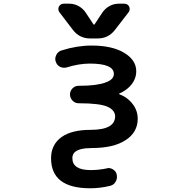

<svg xmlns="http://www.w3.org/2000/svg" viewBox="-20 -803 1040 1030"><path d="M463.9 207Q253.9 207 253.9 45.9Q253.9 -26.4 309.6 -67.4Q364.3 -106.4 465.8 -106.4Q532.2 -106.4 565.4 -125Q596.7 -142.6 597.7 -177.7Q597.7 -211.9 556.6 -230.5Q513.7 -249 404.3 -249H402.3Q382.8 -249 369.1 -263.2Q355.5 -277.3 355.5 -296.4Q355.5 -315.4 369.1 -329.1Q382.8 -342.8 402.3 -342.8H404.3Q499 -342.8 545.9 -360.4Q590.8 -376 590.8 -406.2Q590.8 -461.9 461.9 -461.9Q404.3 -461.9 337.9 -441.4Q331.1 -439.5 323.2 -439.5Q312.5 -439.5 302.7 -444.3Q285.2 -453.1 279.3 -471.7Q276.4 -479.5 276.4 -486.3Q276.4 -498 282.2 -508.8Q291 -526.4 309.6 -532.2Q391.6 -558.6 471.7 -558.6Q582 -558.6 646.5 -519.5Q710.9 -480.5 710.9 -420.9Q710.9 -376 676.8 -339.8Q654.3 -316.4 621.1 -301.8Q619.1 -301.8 619.1 -299.8Q619.1 -297.9 621.1 -296.9Q656.2 -284.2 680.7 -257.8Q718.8 -217.8 718.8 -166Q718.8 -92.8 653.3 -50.8Q588.9 -8.8 471.7 -8.8Q403.3 -8.8 379.9 14.6Q368.2 26.4 368.2 44.9Q368.2 109.4 465.8 109.4Q508.8 109.4 551.8 100.6Q556.6 98.6 562.5 98.6Q575.2 98.6 586.9 106.4Q603.5 116.2 606.4 134.8Q607.4 139.6 607.4 145.5Q607.4 160.2 599.6 172.9Q588.9 190.4 569.3 194.3Q516.6 207 463.9 207ZM463.9 -596.7Q406.2 -596.7 371.1 -642.6L298.8 -737.3Q293 -745.1 293 -753.9Q293 -760.7 295.9 -767.6Q304.7 -783.2 322.3 -783.2H351.6Q378.9 -783.2 402.3 -770Q425.8 -756.8 440.4 -734.4L480.5 -673.8Q481.4 -670.9 484.4 -670.9Q487.3 -670.9 488.3 -673.8L528.3 -734.4Q543 -756.8 566.4 -770Q589.8 -783.2 617.2 -783.2H646.5Q665 -783.2 672.9 -767.6Q675.8 -760.7 675.8 -753.9Q675.8 -745.1 669.9 -737.3L596.7 -642.6Q561.5 -596.7 503.9 -596.7Z"/></svg>

Font: Rounded Mgen+ 1m medium
Style: Regular
Weight: 500
Designer: [Source Han Sans]
Ryoko NISHIZUKA  (kana & ideographs); Paul D. Hunt (Latin, Greek & Cyrillic); Wenlong ZHANG  (bopomofo
Version: Version 1.059.20150602